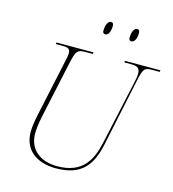

<svg xmlns="http://www.w3.org/2000/svg" viewBox="-131 -1024 1031 1142"><g transform="rotate(15 384.5 -453.0)"><path d="M557 -836C579 -836 588 -868 588 -896C588 -911 582 -916 572 -916C550 -916 541 -880 541 -855C541 -840 548 -836 557 -836ZM396 -836C418 -836 427 -868 427 -896C427 -911 421 -916 411 -916C389 -916 380 -880 380 -855C380 -840 387 -836 396 -836ZM318 10C477 10 534 -71 562 -204L649 -616C666 -698 674 -704 724 -704H767L769 -714H551L549 -704H587C624 -704 646 -699 646 -659C646 -648 644 -634 640 -616L551 -209C527 -101 480 -4 322 -4C217 -4 146 -61 146 -159C146 -177 149 -218 160 -268L235 -616C252 -693 260 -704 310 -704H355L357 -714H129L127 -704H170C204 -704 216 -696 216 -672C216 -659 213 -640 207 -616L132 -267C122 -221 118 -182 118 -161C118 -51 198 10 318 10Z"/></g></svg>

Font: Noto Serif Display Thin
Style: Italic
Weight: 100
Italic angle: -12°
Designer: Monotype Design Team
Foundry: Monotype Imaging Inc.
Version: Version 2.009